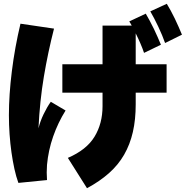

<svg xmlns="http://www.w3.org/2000/svg" viewBox="-20 -883 980 1013"><path d="M860 -863Q870 -847 881 -826.5Q892 -806 902.5 -784.5Q913 -763 922.5 -741Q932 -719 940 -700L851 -656Q837 -696 815 -742.5Q793 -789 773 -823ZM696 -394V-332Q696 -252 681 -186.5Q666 -121 635 -67Q604 -13 555 30.5Q506 74 439 110L338 -50Q436 -92 478.5 -161.5Q521 -231 521 -323V-394H309V-544H521V-748H675Q672 -754 668.5 -759.5Q665 -765 662 -770L749 -811Q759 -794 770 -773.5Q781 -753 791.5 -731.5Q802 -710 811.5 -688Q821 -666 829 -647L740 -604Q732 -628 720.5 -654.5Q709 -681 696 -707V-544H859V-394ZM265 -732Q233 -607 211.5 -479Q190 -351 183 -206Q192 -243 210 -280.5Q228 -318 248 -346L326 -300Q286 -236 260.5 -163Q235 -90 228 -13Q225 27 228 67L77 82Q65 49 56 8Q47 -33 40.5 -79Q34 -125 30.5 -175Q27 -225 27 -275Q27 -382 42.5 -507Q58 -632 88 -758Z"/></svg>

Font: OA Gothic ExtraBold
Style: Regular
Weight: 800
Designer: Choi Chi-young, Lee Jaesang, Lee Juhyun, Han Dohee
Foundry: DDUNGSANG CORP.
Version: Version 1.000;Build 20210203